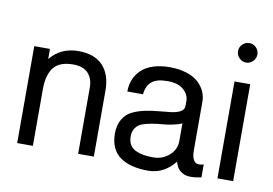

<svg xmlns="http://www.w3.org/2000/svg" viewBox="-80 -870 1458 1024"><g transform="rotate(10 649.5 -358.0)"><path d="M64.9 0V-524.9H149.9V-470.2Q207.5 -540 301.8 -540Q390.1 -540 435.1 -491.7Q480 -443.4 480 -357.9V0H395V-357.9Q395 -407.7 367.9 -436.3Q340.8 -464.8 287.1 -464.8Q212.9 -464.8 181.4 -424.3Q149.9 -383.8 149.9 -308.1V0Z M1064.5 -60.1V9.8Q1029.8 16.6 1005.4 16.4Q981 16.1 963.9 6.8Q946.8 -2.4 937 -16.4Q927.2 -30.3 921.9 -50.8Q896 -16.6 859.1 3.7Q822.3 23.9 777.3 23.9Q730.5 23.9 693.6 14.9Q656.7 5.9 628.2 -13.2Q599.6 -32.2 584.5 -64.5Q569.3 -96.7 569.3 -141.1Q569.3 -187.5 588.4 -219Q607.4 -250.5 637.9 -265.1Q668.5 -279.8 705.1 -287.6Q741.7 -295.4 778.6 -298.3Q815.4 -301.3 845.9 -305.2Q876.5 -309.1 895.5 -320.1Q914.6 -331.1 914.6 -351.1V-377.9Q914.6 -411.6 885 -438.2Q855.5 -464.8 797.4 -464.8Q737.8 -464.8 711.2 -440.9Q684.6 -417 680.7 -373H595.7Q595.7 -408.2 607.7 -437.7Q619.6 -467.3 643.3 -490.5Q667 -513.7 706.5 -526.9Q746.1 -540 797.4 -540Q848.1 -540 888.2 -527.1Q928.2 -514.2 951.9 -492.4Q975.6 -470.7 987.5 -444.1Q999.5 -417.5 999.5 -388.2V-125Q999.5 -86.4 1013.4 -68.1Q1027.3 -49.8 1064.5 -60.1ZM914.6 -161.1V-256.8Q894.5 -247.1 864.3 -241Q834 -234.9 806.9 -232.9Q779.8 -231 751.2 -225.8Q722.7 -220.7 701.9 -212.9Q681.2 -205.1 668 -186.8Q654.8 -168.5 654.8 -141.1Q654.8 -114.3 665.5 -95.9Q676.3 -77.6 696.3 -68.1Q716.3 -58.6 739.3 -54.7Q762.2 -50.8 792.5 -50.8Q841.8 -50.8 878.2 -82.5Q914.6 -114.3 914.6 -161.1Z M1149.4 0V-524.9H1234.4V0ZM1155.3 -650.6Q1139.6 -666.5 1139.6 -688Q1139.6 -709.5 1155.3 -724.9Q1170.9 -740.2 1192.4 -740.2Q1213.9 -740.2 1229.2 -724.9Q1244.6 -709.5 1244.6 -688Q1244.6 -666.5 1229.2 -650.6Q1213.9 -634.8 1192.4 -634.8Q1170.9 -634.8 1155.3 -650.6Z"/></g></svg>

Font: Miedinger*
Style: Book
Weight: 400
Version: Version 001.000